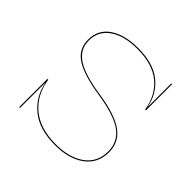

<svg xmlns="http://www.w3.org/2000/svg" viewBox="-141 -667 810 810"><g transform="rotate(45 264.0 -262.0)"><path d="M471 -133Q471 -67 421 -30Q371 7 288 7Q194 7 140.5 -36.5Q87 -80 74 -148H73V0H68V-168H73Q85 -89 139.5 -43.5Q194 2 288 2Q369 2 417.5 -33.5Q466 -69 466 -133Q466 -191 420.5 -224Q375 -257 272 -273Q166 -289 119 -319.5Q72 -350 72 -406Q72 -466 119.5 -498.5Q167 -531 247 -531Q338 -531 388 -490.5Q438 -450 450 -386H451V-524H456V-368H451Q439 -442 388.5 -484Q338 -526 247 -526Q169 -526 123 -494.5Q77 -463 77 -406Q77 -353 123 -323Q169 -293 271 -278Q376 -262 423.5 -227.5Q471 -193 471 -133Z"/></g></svg>

Font: Hepta Slab Hairline
Style: Regular
Weight: 400
Designer: Michael LaGattuta
Foundry: Michael LaGattuta
Version: Version 1.100; ttfautohint (v1.8) -l 8 -r 50 -G 200 -x 14 -D